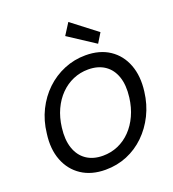

<svg xmlns="http://www.w3.org/2000/svg" viewBox="-167 -1074 1097 1214"><g transform="rotate(-20 382.0 -467.5)"><path d="M335 12Q241 12 175 -31.5Q109 -75 79 -152.5Q49 -230 63 -331Q72 -414 106.5 -483.5Q141 -553 194.5 -604Q248 -655 316.5 -683.5Q385 -712 461 -712Q556 -712 621.5 -668.5Q687 -625 716.5 -547.5Q746 -470 733 -369Q723 -286 688.5 -216.5Q654 -147 601 -95.5Q548 -44 480.5 -16Q413 12 335 12ZM350 -77Q404 -77 451.5 -97.5Q499 -118 536.5 -156.5Q574 -195 598.5 -248.5Q623 -302 631 -367Q641 -447 621.5 -504Q602 -561 557 -591.5Q512 -622 446 -622Q392 -622 344.5 -601.5Q297 -581 259.5 -543Q222 -505 197.5 -452Q173 -399 165 -333Q155 -254 174.5 -196.5Q194 -139 239 -108Q284 -77 350 -77ZM562 -753 383 -870 432 -947 601 -817Z"/></g></svg>

Font: DM Sans 11pt Medium
Style: Italic
Weight: 500
Italic angle: -10°
Version: Version 4.004;gftools[0.9.30]